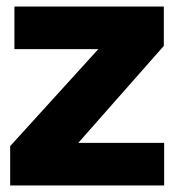

<svg xmlns="http://www.w3.org/2000/svg" viewBox="-20 -566 532 586"><path d="M11 -120 280 -416H24V-546H480V-426L219 -130H481V0H11Z"/></svg>

Font: Evergrow Sans 
Style: ExtraBold
Weight: 800
Foundry: 10Web
Version: Version 1.000